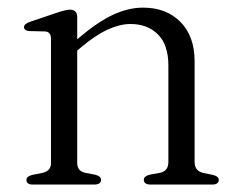

<svg xmlns="http://www.w3.org/2000/svg" viewBox="-20 -496 644 516"><path d="M187.5 -450V-390.5Q242 -437 283.5 -456.2Q325 -475.5 364.5 -475.5Q427 -475.5 465 -437Q503 -398.5 503 -331.5V-60.5Q503 -36 527.5 -31L552 -26Q568 -22 568 -12.5Q568 0 550 0H385Q366.5 0 366.5 -13Q366.5 -22.5 382 -26.5L409.5 -31.5Q432.5 -36 432.5 -60.5V-320Q432.5 -375.5 404.5 -403.5Q376.5 -431.5 330.5 -431.5Q302.5 -431.5 269.5 -416.5Q236.5 -401.5 197.5 -368.5L187.5 -360V-58Q187.5 -36 209.5 -31.5L235.5 -26.5Q251.5 -22.5 251.5 -13Q251.5 0 233 0H68.5Q51 0 51 -12.5Q51 -22 67 -26L94.5 -31.5Q117 -36.5 117 -58V-392Q117 -410.5 101 -411.5L59.5 -412.5Q44.5 -413.5 44.5 -423Q44.5 -432 61 -437.5L133.5 -462Q157 -470 168 -470Q187.5 -470 187.5 -450Z"/></svg>

Font: Fraunces 9pt S000 Light
Style: Regular
Weight: 300
Version: Version 1.000; ttfautohint (v1.8.3)